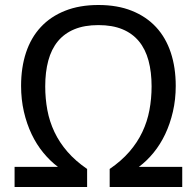

<svg xmlns="http://www.w3.org/2000/svg" viewBox="-20 -745 782 765"><path d="M372.1 -645Q316.4 -645 276.4 -628.4Q236.3 -611.8 210.4 -580.3Q184.6 -548.8 172.4 -503.4Q160.2 -458 160.2 -400.9Q160.2 -352.1 168.7 -306.4Q177.2 -260.7 197 -219Q216.8 -177.2 248.8 -140.4Q280.8 -103.5 327.1 -71.8V0H38.1V-80.1H210.9Q179.7 -103.5 152.6 -136.5Q125.5 -169.4 106 -210.4Q86.4 -251.5 75.2 -300Q64 -348.6 64 -402.8Q64 -476.1 83.7 -535.6Q103.5 -595.2 142.6 -637.2Q181.6 -679.2 239.3 -702.1Q296.9 -725.1 372.1 -725.1Q447.8 -725.1 505.1 -702.1Q562.5 -679.2 601.6 -637.2Q640.6 -595.2 660.4 -535.6Q680.2 -476.1 680.2 -402.8Q680.2 -348.6 668.9 -300Q657.7 -251.5 638.2 -210.4Q618.7 -169.4 591.8 -136.5Q564.9 -103.5 533.2 -80.1H706.1V0H417V-71.8Q463.4 -103.5 495.4 -140.4Q527.3 -177.2 547.1 -219Q566.9 -260.7 575.4 -306.4Q584 -352.1 584 -400.9Q584 -458 571.8 -503.4Q559.6 -548.8 533.7 -580.3Q507.8 -611.8 467.8 -628.4Q427.7 -645 372.1 -645Z"/></svg>

Font: Genotype
Style: Regular
Weight: 400
Foundry: Ascender Corporation
Version: Version 1.00